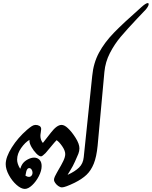

<svg xmlns="http://www.w3.org/2000/svg" viewBox="-20 -1215 984 1245"><path d="M17 -151Q17 -196 56.5 -259Q96 -322 156 -374Q175 -390 187 -397.5Q199 -405 211 -405Q225 -405 236 -398.5Q247 -392 247 -378Q247 -370 244.5 -356.5Q242 -343 242 -334Q242 -307 258 -288L311 -356Q349 -405 379 -405Q398 -405 420 -384Q445 -361 470 -321.5Q495 -282 495 -253Q495 -236 488 -217.5Q481 -199 466 -167Q452 -136 438 -114Q424 -92 419 -83L420 -82Q466 -103 492.5 -128.5Q519 -154 523 -196L578 -723Q586 -807 622 -873.5Q658 -940 718 -1002Q778 -1064 897 -1169Q926 -1195 938 -1195Q944 -1195 944 -1188Q944 -1176 926 -1154Q869 -1094 869 -1094Q802 -1023 762 -975.5Q722 -928 692.5 -870.5Q663 -813 657 -749L613 -270Q606 -198 588 -153.5Q570 -109 541 -81.5Q512 -54 464 -30Q402 0 382 0Q370 0 357.5 -9Q345 -18 337.5 -29.5Q330 -41 330 -48Q330 -58 336 -71Q341 -82 347 -92Q353 -102 357 -110Q378 -145 390.5 -171Q403 -197 403 -216Q403 -238 383.5 -266.5Q364 -295 347 -306Q339 -299 302 -254L275 -222Q254 -201 246 -201Q234 -201 216 -219Q198 -237 184.5 -261Q171 -285 171 -301V-308Q143 -292 117 -255Q91 -218 91 -180Q91 -153 110 -122H112Q117 -139 125 -151Q137 -169 159.5 -181Q182 -193 201 -193Q222 -193 236 -179Q250 -165 250 -138Q250 -108 232 -73Q214 -38 188.5 -14Q163 10 141 10Q117 10 87.5 -16Q58 -42 37.5 -80Q17 -118 17 -151ZM191 -94Q191 -107 184.5 -116Q178 -125 169 -125Q156 -125 150 -102Q145 -79 145 -76Q157 -68 167 -68Q178 -68 184.5 -76Q191 -84 191 -94Z"/></svg>

Font: Charm
Style: Bold
Weight: 700
Designer: Katatrad Aksorn Co.,Ltd.
Foundry: Cadson Demak Co.,Ltd.
Version: Version 1.001